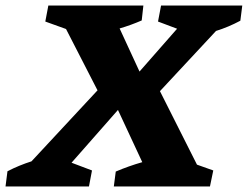

<svg xmlns="http://www.w3.org/2000/svg" viewBox="-65 -675 897 695"><path d="M-45 0 -38 -55Q-17 -66 5 -75Q27 -84 49 -91L288 -348L174 -570L99 -597L110 -655H454L448 -601Q409 -584 368 -572L440 -416L576 -571L507 -597L518 -655H812L805 -600Q762 -577 717 -563L514 -345L648 -79L707 -58L695 0H347L354 -54Q401 -74 450 -88L362 -277L194 -86L268 -58L257 0Z"/></svg>

Font: Piazzolla SC
Style: Bold Italic
Weight: 700
Italic angle: -11.3°
Designer: Juan Pablo del Peral
Foundry: Huerta Tipografica
Version: Version 1.330